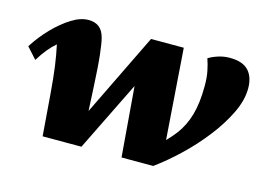

<svg xmlns="http://www.w3.org/2000/svg" viewBox="-74 -565 951 691"><g transform="rotate(15 401.0 -219.5)"><path d="M127.9 3.9 116.2 -145.5Q111.3 -209 105.5 -251Q99.6 -293 91.8 -329.1Q60.5 -302.7 31.2 -254.9L-5.9 -295.9Q19.5 -335.9 51.8 -369.1Q84 -402.3 117.2 -422.9Q150.4 -443.4 179.7 -443.4Q204.1 -443.4 219.2 -431.6Q234.4 -419.9 241.2 -394.5Q246.1 -377 251 -334Q255.9 -291 259.8 -210L266.6 -74.2H238.3L414.1 -435.5H536.1L562.5 -70.3L528.3 -68.4Q567.4 -101.6 593.3 -135.7Q619.1 -169.9 631.8 -214.4Q644.5 -258.8 644.5 -322.3Q644.5 -354.5 639.6 -377.9Q634.8 -401.4 627.9 -420.9Q641.6 -429.7 662.6 -436.5Q683.6 -443.4 706.1 -443.4Q753.9 -443.4 775.9 -419.9Q797.9 -396.5 797.9 -353.5Q797.9 -309.6 773.9 -260.3Q750 -210.9 711.4 -161.6Q672.9 -112.3 627.9 -69.8Q583 -27.3 540 3.9H421.9L397.5 -295.9H419.9L272.5 3.9Z"/></g></svg>

Font: Crimson Pro Black
Style: Italic
Weight: 900
Italic angle: -12°
Designer: Jacques Le Bailly
Foundry: Baron von Fonthausen
Version: Version 1.003